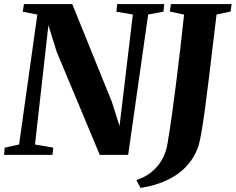

<svg xmlns="http://www.w3.org/2000/svg" viewBox="-32 -763 1161 946"><path d="M-12 0 -9 -35.5 62 -51 152 -691.5 80 -705 86 -743H324L519 -261.5L557 -142L622.5 -691.5L541.5 -705.5L545.5 -743H777L773.5 -705.5L698 -691.5L599.5 0H459.5L247 -508.5L206.5 -639L140.5 -51L230.5 -35.5L226.5 0ZM660.5 163 640 124.5Q687 108.5 718.8 81Q750.5 53.5 768.8 18.8Q787 -16 793 -53.5Q804.5 -122.5 815.5 -200.5Q826.5 -278.5 836.8 -361.5Q847 -444.5 856.8 -528Q866.5 -611.5 875 -691L805 -706L810 -743H1109L1104 -706L1035 -691.5Q1024 -602 1014 -518Q1004 -434 995 -359.2Q986 -284.5 977.5 -223.2Q969 -162 961.5 -117.2Q954 -72.5 947.5 -49Q930 7 891.8 50.5Q853.5 94 795.5 122.5Q737.5 151 660.5 163Z"/></svg>

Font: Merriweather 72pt ExtraBold
Style: Italic
Weight: 800
Italic angle: -7.8°
Version: Version 2.101